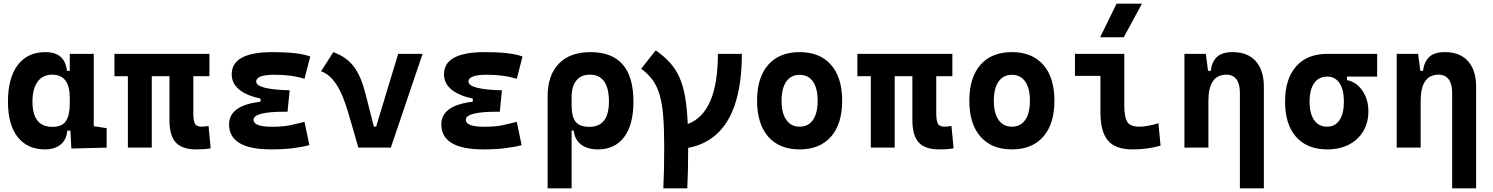

<svg xmlns="http://www.w3.org/2000/svg" viewBox="-20 -815 8243 1060"><path d="M228.5 9.8Q131.3 9.8 77.6 -58.3Q23.9 -126.5 23.9 -253.9Q23.9 -384.3 77.9 -455.8Q131.8 -527.3 230.5 -527.3Q338.9 -527.3 349.6 -423.8H365.2V-517.6H497.6V-118.2L568.8 -107.4V0L374 4.9L368.7 -93.8H351.6Q346.7 -42 313.7 -16.1Q280.8 9.8 228.5 9.8ZM365.2 -242.7V-274.9Q365.2 -402.8 268.1 -402.8Q216.3 -402.8 187.7 -364Q159.2 -325.2 159.2 -253.9Q159.2 -114.7 269 -114.7Q322.8 -114.7 344 -146.7Q365.2 -178.7 365.2 -242.7Z M1063.5 9.8Q985.4 9.8 950.4 -28.6Q915.5 -66.9 915.5 -151.4V-394.5H817.9V0H686V-394.5H611.8V-517.6H1136.2V-394.5H1047.4V-189Q1047.4 -150.4 1055.9 -133.1Q1064.5 -115.7 1092.8 -115.7Q1101.1 -115.7 1110.1 -116.7Q1119.1 -117.7 1131.3 -119.6L1143.1 3.9Q1122.6 7.3 1106 8.5Q1089.4 9.8 1063.5 9.8Z M1477.5 9.8Q1244.6 9.8 1244.6 -128.4Q1244.6 -233.4 1418.5 -253.4V-270.5Q1259.3 -305.7 1259.3 -405.3Q1259.3 -527.3 1485.4 -527.3Q1629.9 -527.3 1692.9 -502.9L1661.1 -379.9Q1590.3 -402.3 1496.1 -402.3Q1394.5 -402.3 1394.5 -364.7Q1394.5 -321.3 1579.1 -316.4L1567.4 -198.2H1551.8Q1379.9 -198.2 1379.9 -153.8Q1379.9 -115.2 1481.4 -115.2Q1544.9 -115.2 1586.7 -124.5Q1628.4 -133.8 1661.1 -142.1L1688 -13.7Q1647.5 -2.9 1594.5 3.4Q1541.5 9.8 1477.5 9.8Z M1958.5 0 1903.3 -190.4Q1873 -295.4 1835.9 -350.6Q1798.8 -405.8 1752.4 -421.4L1820.3 -527.3Q1862.8 -511.7 1895.8 -486.1Q1928.7 -460.4 1953.9 -415.8Q1979 -371.1 1997.6 -297.9L2043.9 -116.2H2056.6L2178.2 -517.6H2313L2137.7 0Z M2649.4 9.8Q2416.5 9.8 2416.5 -128.4Q2416.5 -233.4 2590.3 -253.4V-270.5Q2431.2 -305.7 2431.2 -405.3Q2431.2 -527.3 2657.2 -527.3Q2801.8 -527.3 2864.7 -502.9L2833 -379.9Q2762.2 -402.3 2668 -402.3Q2566.4 -402.3 2566.4 -364.7Q2566.4 -321.3 2751 -316.4L2739.3 -198.2H2723.6Q2551.8 -198.2 2551.8 -153.8Q2551.8 -115.2 2653.3 -115.2Q2716.8 -115.2 2758.5 -124.5Q2800.3 -133.8 2833 -142.1L2859.9 -13.7Q2819.3 -2.9 2766.4 3.4Q2713.4 9.8 2649.4 9.8Z M3281.2 9.8Q3224.1 9.8 3188.7 -16.6Q3153.3 -43 3147 -94.7H3135.7V224.6H3003.4V-283.2Q3003.4 -399.9 3065.2 -463.6Q3127 -527.3 3240.2 -527.3Q3477.1 -527.3 3477.1 -253.9Q3477.1 -126.5 3425.8 -58.3Q3374.5 9.8 3281.2 9.8ZM3135.7 -234.9Q3135.7 -171.4 3157.7 -143.1Q3179.7 -114.7 3233.9 -114.7Q3341.8 -114.7 3341.8 -253.9Q3341.8 -402.8 3236.3 -402.8Q3188 -402.8 3161.9 -370.4Q3135.7 -337.9 3135.7 -278.8Z M3642.1 224.6Q3644.5 176.8 3645.8 119.4Q3647 62 3647 -4.9Q3647 -105.5 3641.4 -174.8Q3635.7 -244.1 3621.6 -292Q3607.4 -339.8 3582.8 -373.5Q3558.1 -407.2 3520 -435.5L3600.1 -537.1Q3646 -504.9 3678.2 -469.5Q3710.4 -434.1 3731 -388.2Q3751.5 -342.3 3762.5 -279.5Q3773.4 -216.8 3776.9 -130.4Q3943.4 -191.9 3943.4 -517.6H4075.7Q4075.7 -55.7 3779.3 1.5Q3779.3 66.4 3778.1 122.1Q3776.9 177.7 3774.4 224.6Z M4394.5 9.8Q4282.7 9.8 4221.2 -60.5Q4159.7 -130.9 4159.7 -258.8Q4159.7 -387.2 4221.2 -457.3Q4282.7 -527.3 4394.5 -527.3Q4506.3 -527.3 4567.9 -457.3Q4629.4 -387.2 4629.4 -258.8Q4629.4 -130.9 4567.9 -60.5Q4506.3 9.8 4394.5 9.8ZM4394.5 -115.7Q4442.4 -115.7 4468.3 -153.1Q4494.1 -190.4 4494.1 -258.8Q4494.1 -327.6 4468.3 -364.7Q4442.4 -401.9 4394.5 -401.9Q4347.2 -401.9 4321 -364.7Q4294.9 -327.6 4294.9 -258.8Q4294.9 -190.4 4321 -153.1Q4347.2 -115.7 4394.5 -115.7Z M5165 9.8Q5086.9 9.8 5052 -28.6Q5017.1 -66.9 5017.1 -151.4V-394.5H4919.4V0H4787.6V-394.5H4713.4V-517.6H5237.8V-394.5H5148.9V-189Q5148.9 -150.4 5157.5 -133.1Q5166 -115.7 5194.3 -115.7Q5202.6 -115.7 5211.7 -116.7Q5220.7 -117.7 5232.9 -119.6L5244.6 3.9Q5224.1 7.3 5207.5 8.5Q5190.9 9.8 5165 9.8Z M5566.4 9.8Q5454.6 9.8 5393.1 -60.5Q5331.5 -130.9 5331.5 -258.8Q5331.5 -387.2 5393.1 -457.3Q5454.6 -527.3 5566.4 -527.3Q5678.2 -527.3 5739.7 -457.3Q5801.3 -387.2 5801.3 -258.8Q5801.3 -130.9 5739.7 -60.5Q5678.2 9.8 5566.4 9.8ZM5566.4 -115.7Q5614.3 -115.7 5640.1 -153.1Q5666 -190.4 5666 -258.8Q5666 -327.6 5640.1 -364.7Q5614.3 -401.9 5566.4 -401.9Q5519 -401.9 5492.9 -364.7Q5466.8 -327.6 5466.8 -258.8Q5466.8 -190.4 5492.9 -153.1Q5519 -115.7 5566.4 -115.7Z M6232.4 9.8Q6138.2 9.8 6096.7 -39.1Q6055.2 -87.9 6055.2 -195.3V-396H5914.6V-517.6H6187V-232.9Q6187 -171.4 6202.6 -143.6Q6218.3 -115.7 6271.5 -115.7Q6312.5 -115.7 6375.5 -134.3L6387.2 -10.7Q6347.2 0 6310.8 4.9Q6274.4 9.8 6232.4 9.8ZM6053.7 -609.4 6144.5 -794.9H6284.7L6184.1 -609.4Z M6825.2 224.6V-304.2Q6825.2 -351.6 6805.9 -377.2Q6786.6 -402.8 6751 -402.8Q6651.4 -402.8 6651.4 -258.3V0H6519V-517.6H6637.2L6649.4 -423.8H6664.1Q6671.4 -476.1 6699.7 -501.7Q6728 -527.3 6785.6 -527.3Q6867.7 -527.3 6912.6 -477.5Q6957.5 -427.7 6957.5 -336.9V224.6Z M7307.1 9.8Q7196.8 9.8 7135.7 -59.1Q7074.7 -127.9 7074.7 -253.9Q7074.7 -379.4 7135.7 -448.5Q7196.8 -517.6 7307.1 -517.6H7583V-392.1H7416.5V-372.6Q7450.2 -366.7 7477.1 -342.8Q7503.9 -318.8 7519.3 -282Q7534.7 -245.1 7534.7 -201.2Q7534.7 -137.7 7506.3 -90.3Q7478 -43 7427 -16.6Q7376 9.8 7307.1 9.8ZM7307.1 -115.7Q7351.1 -115.7 7375.2 -151.6Q7399.4 -187.5 7399.4 -253.9Q7399.4 -320.3 7375.2 -356.2Q7351.1 -392.1 7307.1 -392.1Q7260.7 -392.1 7235.4 -356.2Q7210 -320.3 7210 -253.9Q7210 -187.5 7235.4 -151.6Q7260.7 -115.7 7307.1 -115.7Z M7997.1 224.6V-304.2Q7997.1 -351.6 7977.8 -377.2Q7958.5 -402.8 7922.9 -402.8Q7823.2 -402.8 7823.2 -258.3V0H7690.9V-517.6H7809.1L7821.3 -423.8H7835.9Q7843.3 -476.1 7871.6 -501.7Q7899.9 -527.3 7957.5 -527.3Q8039.6 -527.3 8084.5 -477.5Q8129.4 -427.7 8129.4 -336.9V224.6Z"/></svg>

Font: Cascadia Code NF
Style: Bold
Weight: 700
Monospace: yes
Designer: Aaron Bell
Foundry: Saja Typeworks
Version: Version 2404.023; ttfautohint (v1.8.4)